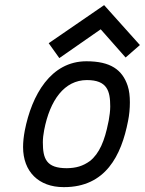

<svg xmlns="http://www.w3.org/2000/svg" viewBox="-20 -749 580 768"><path d="M396.5 -728.5 174.8 -576.2 217.3 -516.6 382.8 -631.8 482.4 -519 539.6 -568.8ZM339.8 -105C311.5 -84.5 284.2 -76.7 247.1 -76.2C165 -76.2 151.4 -114.3 151.4 -179.7C151.4 -194.8 153.3 -211.4 156.7 -229C179.7 -348.1 237.3 -428.7 327.6 -428.7C408.7 -428.7 420.9 -385.3 420.9 -323.2C420.9 -306.2 418.5 -287.1 415 -267.6C414.6 -264.6 413.6 -261.7 413.1 -258.8C398.9 -186.5 377.4 -134.8 339.8 -105ZM235.4 -0.5H236.3C401.9 -0.5 465.3 -126 492.2 -265.1C497.1 -289.1 499.5 -314.5 499.5 -339.4C499.5 -363.8 497.1 -386.7 490.7 -405.8C469.2 -470.2 421.9 -503.9 325.7 -503.9C183.1 -503.9 106.9 -369.1 79.1 -226.6C74.7 -203.1 72.3 -181.2 72.3 -160.6C72.3 -62.5 134.8 -0.5 234.4 -0.5Z"/></svg>

Font: Fantasque Sans Mono
Style: RegItalic
Weight: 400
Italic angle: -11°
Monospace: yes
Designer: Jany Belluz
Version: Version 1.6.3